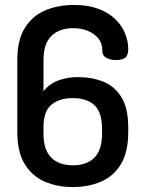

<svg xmlns="http://www.w3.org/2000/svg" viewBox="-20 -751 578 777"><path d="M275 6Q212 6 161 -16Q110 -38 80 -87Q50 -136 50 -217V-508Q50 -589 80.5 -638Q111 -687 163 -709Q215 -731 280 -731Q336 -731 377.5 -715.5Q419 -700 446 -674Q473 -648 486 -616Q499 -584 499 -553Q499 -527 487 -517.5Q475 -508 449 -508Q428 -508 411 -516.5Q394 -525 394 -548Q394 -576 378 -595.5Q362 -615 335.5 -626Q309 -637 277 -637Q220 -637 188 -605.5Q156 -574 156 -508V-382Q181 -413 217.5 -426Q254 -439 295 -439Q352 -439 398 -420.5Q444 -402 471.5 -357.5Q499 -313 499 -235V-217Q499 -136 469.5 -87Q440 -38 389 -16Q338 6 275 6ZM275 -82Q331 -82 362 -113Q393 -144 393 -211V-228Q393 -297 362 -325.5Q331 -354 274 -354Q221 -354 188.5 -327.5Q156 -301 156 -237V-211Q156 -144 187.5 -113Q219 -82 275 -82Z"/></svg>

Font: Dosis ExtraLight SemiBold
Style: Regular
Weight: 600
Version: Version 3.001; ttfautohint (v1.8.2)